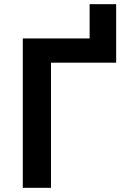

<svg xmlns="http://www.w3.org/2000/svg" viewBox="-20 -899 601 919"><path d="M89 0V-715H409V-879H536V-599H224V0Z"/></svg>

Font: Wix Madefor Text
Style: Bold
Weight: 700
Designer: Dalton Maag Ltd
Foundry: Dalton Maag Ltd
Version: Version 3.100